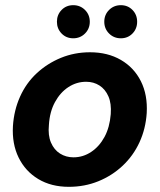

<svg xmlns="http://www.w3.org/2000/svg" viewBox="-20 -710 617 742"><path d="M246 12Q178 12 128 -18Q78 -48 52 -101Q26 -154 30 -223Q34 -284 57.5 -336.5Q81 -389 122 -427Q163 -465 215.5 -486.5Q268 -508 328 -508Q396 -508 447 -478.5Q498 -449 524.5 -396Q551 -343 547 -273Q543 -212 519 -160Q495 -108 454 -69.5Q413 -31 360 -9.5Q307 12 246 12ZM264 -102Q301 -102 332.5 -123Q364 -144 384 -181Q404 -218 408 -269Q411 -310 399 -337.5Q387 -365 364.5 -379.5Q342 -394 313 -394Q276 -394 244.5 -373.5Q213 -353 192.5 -315.5Q172 -278 169 -227Q165 -187 177 -159Q189 -131 212 -116.5Q235 -102 264 -102ZM263 -562Q236 -562 218 -580.5Q200 -599 200 -626Q200 -653 218 -671.5Q236 -690 263 -690Q290 -690 308.5 -671.5Q327 -653 327 -626Q327 -599 308.5 -580.5Q290 -562 263 -562ZM447 -562Q420 -562 401.5 -580.5Q383 -599 383 -626Q383 -653 401.5 -671.5Q420 -690 447 -690Q474 -690 492 -671.5Q510 -653 510 -626Q510 -599 492 -580.5Q474 -562 447 -562Z"/></svg>

Font: DM Sans 36pt
Style: Bold Italic
Weight: 700
Italic angle: -10°
Designer: Colophon Foundry, Jonny Pinhorn
Foundry: Colophon Foundry
Version: Version 4.004;gftools[0.9.30]